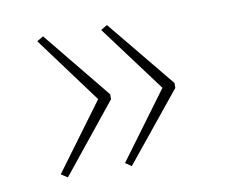

<svg xmlns="http://www.w3.org/2000/svg" viewBox="-52 -511 604 500"><g transform="rotate(-10 250.0 -260.5)"><path d="M90 -447 236 -268V-255L90 -74L73 -85L203 -261L73 -437ZM259 -447 406 -268V-255L259 -74L243 -85L373 -261L242 -437Z"/></g></svg>

Font: Noto Sans Mono ExtraCondensed Thin
Style: Regular
Weight: 100
Width: 2
Designer: Monotype Design Team
Foundry: Monotype Imaging Inc.
Version: Version 2.014; ttfautohint (v1.8.4.7-5d5b)